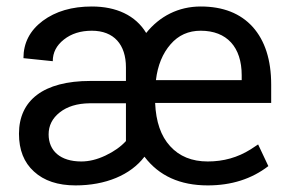

<svg xmlns="http://www.w3.org/2000/svg" viewBox="-20 -558 884 588"><path d="M616.2 9.8C688.5 9.8 750.5 -9.8 801.8 -49.3L770.5 -115.7L747.6 -100.6C708 -75.7 664.6 -63.5 616.2 -63.5C567.9 -63.5 529.3 -79.1 501 -110.4C472.7 -141.1 457.5 -185.5 455.1 -242.7H810.5V-298.8C810.5 -374.5 791.5 -433.6 753.9 -475.6C716.3 -517.1 663.1 -538.1 594.7 -538.1C526.4 -538.1 468.8 -508.3 427.7 -457C395 -511.2 335.9 -538.1 261.2 -538.1C200.2 -538.1 150.4 -523.4 110.8 -494.1C71.3 -464.4 51.8 -426.3 51.8 -379.9L141.6 -370.6C141.6 -397 152.8 -418.9 175.8 -437C198.7 -455.1 227.1 -463.9 261.2 -463.9C329.1 -463.9 365.7 -421.4 365.7 -351.6V-310.1H256.8C112.8 -310.1 38.1 -250.5 38.1 -148.4C38.1 -99.1 53.2 -60.5 84 -32.7C114.7 -4.4 157.2 9.8 211.4 9.8C303.2 9.8 379.9 -22 422.4 -78.1C466.8 -19.5 531.2 9.8 616.2 9.8ZM594.7 -463.9C674.8 -463.9 720.2 -413.6 720.2 -327.6V-312.5H457.5C462.9 -357.9 478 -394.5 502.4 -422.4C526.4 -450.2 557.1 -463.9 594.7 -463.9ZM229 -63.5C164.6 -63.5 128.9 -96.2 128.9 -146.5C128.9 -173.3 140.1 -195.8 163.1 -213.9C186 -231.9 216.3 -241.2 254.4 -241.7H365.7V-126C349.6 -108.4 328.6 -93.8 302.7 -81.5C276.9 -69.3 252.4 -63.5 229 -63.5Z"/></svg>

Font: Roboto
Style: Regular
Weight: 400
Designer: Google
Version: Version 2.137; 2017